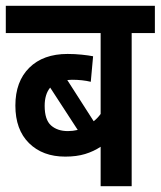

<svg xmlns="http://www.w3.org/2000/svg" viewBox="-20 -642 554 662"><path d="M514 -528H434V0H327V-136Q303 -120 273.5 -111Q244 -102 205 -102Q127 -102 80 -148.5Q33 -195 33 -278Q33 -361 81 -408.5Q129 -456 213 -456Q238 -456 262 -453.5Q286 -451 301 -448L293 -360Q264 -367 228 -367Q220 -367 212 -366L303 -224Q316 -234 327 -249V-528H0V-622H514ZM134 -277Q134 -229 156 -209.5Q178 -190 214 -190Q231 -190 248 -194L153 -340Q134 -317 134 -277Z"/></svg>

Font: Noto Sans Condensed SemiBold
Style: Regular
Weight: 600
Width: 3
Designer: Monotype Design Team
Foundry: Monotype Imaging Inc.
Version: Version 2.013; ttfautohint (v1.8.4.7-5d5b)